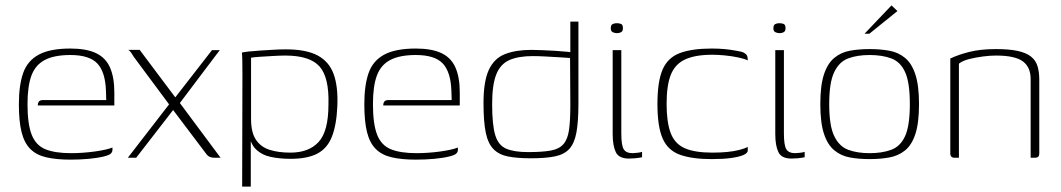

<svg xmlns="http://www.w3.org/2000/svg" viewBox="-20 -585 3936 712"><path d="M241 7Q189 7 152 -1.5Q115 -10 92.5 -32.5Q70 -55 60 -95Q50 -135 50 -199Q50 -269 66 -314.5Q82 -360 124 -382.5Q166 -405 241 -405Q300 -405 336 -388Q372 -371 388 -334.5Q404 -298 404 -242V-194H120Q120 -202 124 -208Q128 -214 140 -214H374L373 -246Q371 -317 341.5 -349Q312 -381 241 -381Q181 -381 146 -362.5Q111 -344 96.5 -304.5Q82 -265 82 -199Q82 -125 97.5 -85.5Q113 -46 148.5 -31.5Q184 -17 244 -17Q263 -17 285.5 -18.5Q308 -20 330 -23Q352 -26 370 -30Q388 -34 397 -38V-29Q397 -22 391.5 -16Q386 -10 366 -5Q342 1 309.5 4Q277 7 241 7Z M454 0 607 -198 477 -373Q470 -384 466 -390Q462 -396 456 -400H498L630 -224L766 -399H795Q791 -394 787 -388.5Q783 -383 779 -378L647 -203L798 0H775Q766 0 758.5 -3Q751 -6 745 -14L622 -177L485 0Z M878 107 879 -312Q879 -341 878.5 -362.5Q878 -384 877 -390Q884 -392 902.5 -394Q921 -396 944.5 -397.5Q968 -399 993.5 -400.5Q1019 -402 1040 -402Q1115 -402 1157.5 -379.5Q1200 -357 1217 -311Q1234 -265 1231 -192Q1228 -122 1211 -78.5Q1194 -35 1157 -15.5Q1120 4 1057 4Q1018 4 984.5 -3Q951 -10 929 -31.5Q907 -53 903 -94L910 -106V107ZM1057 -19Q1125 -19 1161.5 -58.5Q1198 -98 1198 -197Q1201 -298 1165 -338.5Q1129 -379 1038 -379Q1021 -379 994.5 -377.5Q968 -376 944.5 -374.5Q921 -373 911 -371V-144Q911 -94 929 -67Q947 -40 979.5 -29.5Q1012 -19 1057 -19Z M1522 7Q1470 7 1433 -1.5Q1396 -10 1373.5 -32.5Q1351 -55 1341 -95Q1331 -135 1331 -199Q1331 -269 1347 -314.5Q1363 -360 1405 -382.5Q1447 -405 1522 -405Q1581 -405 1617 -388Q1653 -371 1669 -334.5Q1685 -298 1685 -242V-194H1401Q1401 -202 1405 -208Q1409 -214 1421 -214H1655L1654 -246Q1652 -317 1622.5 -349Q1593 -381 1522 -381Q1462 -381 1427 -362.5Q1392 -344 1377.5 -304.5Q1363 -265 1363 -199Q1363 -125 1378.5 -85.5Q1394 -46 1429.5 -31.5Q1465 -17 1525 -17Q1544 -17 1566.5 -18.5Q1589 -20 1611 -23Q1633 -26 1651 -30Q1669 -34 1678 -38V-29Q1678 -22 1672.5 -16Q1667 -10 1647 -5Q1623 1 1590.5 4Q1558 7 1522 7Z M1773 -203Q1773 -284 1793 -326.5Q1813 -369 1853 -384.5Q1893 -400 1950 -400Q1966 -400 1990 -399Q2014 -398 2039.5 -396.5Q2065 -395 2083.5 -393Q2102 -391 2108 -390L2095 -382V-505H2125V-201Q2125 -134 2117.5 -93.5Q2110 -53 2091 -32.5Q2072 -12 2037.5 -5Q2003 2 1949 2Q1899 2 1865 -4.5Q1831 -11 1810.5 -31.5Q1790 -52 1781.5 -92.5Q1773 -133 1773 -203ZM1938 -21Q1990 -21 2021.5 -26.5Q2053 -32 2069 -50Q2085 -68 2090 -102.5Q2095 -137 2095 -195L2094 -370Q2081 -371 2056 -372.5Q2031 -374 2003.5 -375.5Q1976 -377 1956 -377Q1903 -377 1869.5 -362.5Q1836 -348 1820.5 -309.5Q1805 -271 1805 -199Q1805 -122 1816.5 -84Q1828 -46 1857.5 -33.5Q1887 -21 1938 -21Z M2312 3Q2275 3 2263.5 -21Q2252 -45 2252 -88V-399H2284V-91Q2284 -46 2293 -31.5Q2302 -17 2326 -17Q2331 -17 2344 -18.5Q2357 -20 2361 -22V-2Q2358 -1 2351 0Q2344 1 2334 2Q2324 3 2312 3ZM2268 -462Q2260 -462 2252.5 -465.5Q2245 -469 2245 -480Q2245 -492 2251.5 -495.5Q2258 -499 2267 -499Q2277 -499 2283.5 -496Q2290 -493 2290 -480Q2290 -469 2283 -465.5Q2276 -462 2268 -462Z M2619 5Q2547 5 2502 -11Q2457 -27 2437.5 -71Q2418 -115 2418 -199Q2418 -284 2437.5 -328Q2457 -372 2502 -388.5Q2547 -405 2619 -405Q2645 -405 2667 -403Q2689 -401 2715 -396Q2730 -394 2738.5 -389.5Q2747 -385 2750 -379Q2753 -373 2753 -361Q2741 -367 2717.5 -372Q2694 -377 2668 -379.5Q2642 -382 2622 -382Q2558 -382 2520.5 -364.5Q2483 -347 2467.5 -307.5Q2452 -268 2452 -200Q2452 -132 2467 -92Q2482 -52 2519 -35.5Q2556 -19 2622 -19Q2652 -19 2677 -21.5Q2702 -24 2721.5 -29Q2741 -34 2753 -40V-27Q2753 -17 2736.5 -10Q2720 -3 2690.5 1Q2661 5 2619 5Z M2915 3Q2878 3 2866.5 -21Q2855 -45 2855 -88V-399H2887V-91Q2887 -46 2896 -31.5Q2905 -17 2929 -17Q2934 -17 2947 -18.5Q2960 -20 2964 -22V-2Q2961 -1 2954 0Q2947 1 2937 2Q2927 3 2915 3ZM2871 -462Q2863 -462 2855.5 -465.5Q2848 -469 2848 -480Q2848 -492 2854.5 -495.5Q2861 -499 2870 -499Q2880 -499 2886.5 -496Q2893 -493 2893 -480Q2893 -469 2886 -465.5Q2879 -462 2871 -462Z M3205 5Q3165 5 3132 -1Q3099 -7 3074 -27.5Q3049 -48 3035.5 -89Q3022 -130 3022 -199Q3022 -268 3035.5 -309Q3049 -350 3074 -370.5Q3099 -391 3132 -397Q3165 -403 3205 -403Q3244 -403 3277.5 -397Q3311 -391 3336 -370.5Q3361 -350 3374.5 -309Q3388 -268 3388 -199Q3388 -129 3374.5 -88Q3361 -47 3336 -27Q3311 -7 3277.5 -1Q3244 5 3205 5ZM3205 -17Q3251 -17 3285 -29.5Q3319 -42 3336.5 -80.5Q3354 -119 3354 -199Q3354 -279 3336.5 -317.5Q3319 -356 3285 -368.5Q3251 -381 3205 -381Q3159 -381 3125.5 -368.5Q3092 -356 3073.5 -317.5Q3055 -279 3055 -199Q3055 -119 3073.5 -80.5Q3092 -42 3125.5 -29.5Q3159 -17 3205 -17ZM3186 -460 3286 -565 3308 -544 3204 -460Z M3520 0Q3504 0 3504 -16V-368Q3533 -382 3574.5 -392.5Q3616 -403 3673 -403Q3723 -403 3754.5 -396Q3786 -389 3803.5 -375Q3821 -361 3827.5 -339.5Q3834 -318 3834 -289V-17Q3834 -12 3832.5 -7.5Q3831 -3 3826.5 -1.5Q3822 0 3816 0H3802V-292Q3802 -336 3773 -357.5Q3744 -379 3673 -379Q3651 -379 3624.5 -375.5Q3598 -372 3574 -366Q3550 -360 3536 -349V0Z"/></svg>

Font: Genos Thin ExtraLight
Style: Regular
Weight: 250
Version: Version 1.010